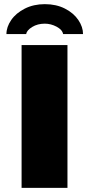

<svg xmlns="http://www.w3.org/2000/svg" viewBox="-20 -905 429 925"><path d="M84 -688H305V0H84ZM196 -885Q251 -885 293 -863.5Q335 -842 357.5 -808.5Q380 -775 380 -741H284Q280 -762 252.5 -776.5Q225 -791 196 -791Q161 -791 135 -775Q109 -759 106 -741H11Q11 -775 34 -808.5Q57 -842 99.5 -863.5Q142 -885 196 -885Z"/></svg>

Font: Archivo Black
Style: Regular
Weight: 400
Designer: Hector Gatti
Foundry: Omnibus-Type
Version: Version 1.101; ttfautohint (v1.8)